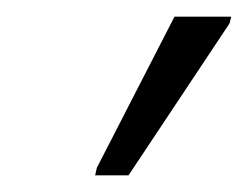

<svg xmlns="http://www.w3.org/2000/svg" viewBox="-20 -786 297 230"><path d="M94 -576 96 -585 189 -766H257L255 -758L134 -576Z"/></svg>

Font: Noto Sans Light
Style: Italic
Weight: 300
Italic angle: -12°
Designer: Monotype Design Team
Foundry: Monotype Imaging Inc.
Version: Version 2.013; ttfautohint (v1.8.4.7-5d5b)